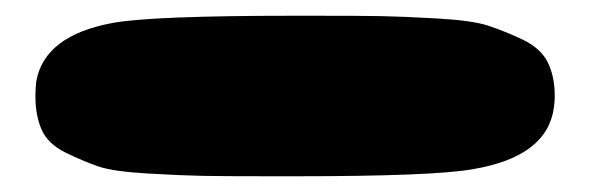

<svg xmlns="http://www.w3.org/2000/svg" viewBox="-20 -475 750 244"><path d="M355 -251Q531 -251 581 -260Q676 -276 684 -339Q685 -346 685 -353Q685 -378 676 -396Q667 -414 643.5 -425Q620 -436 600 -442.5Q580 -449 536 -451.5Q492 -454 465 -454.5Q438 -455 379 -455Q363 -455 355 -455Q174 -455 124 -446Q36 -430 26 -371Q25 -362 25 -353Q25 -328 33 -310Q41 -292 63.5 -281Q86 -270 105 -263.5Q124 -257 167.5 -254.5Q211 -252 237.5 -251.5Q264 -251 325 -251Q345 -251 355 -251Z"/></svg>

Font: Cherry Bomb
Style: Regular
Weight: 400
Designer: satsuyako
Foundry: satsuyako
Version: Version 4.0